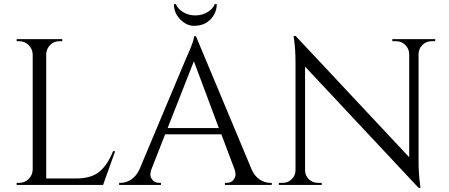

<svg xmlns="http://www.w3.org/2000/svg" viewBox="-20 -888 2155 922"><path d="M73 -10Q99 -10 117.5 -28.5Q136 -47 137 -73V-627Q136 -653 117.5 -671.5Q99 -690 73 -690H60V-700H279V-690H266Q230 -690 211 -659Q202 -644 202 -627V-31H345Q419 -31 458 -64Q497 -97 523 -162H533L475 0H60V-10Z M1021 -868Q1021 -840 1007 -816Q993 -792 969.5 -778Q946 -764 911 -764Q876 -764 845.5 -795Q815 -826 815 -868H825Q833 -846 859 -830Q885 -814 918 -814Q951 -814 977 -830Q1003 -846 1011 -868ZM1277 -10H1285V0H1060V-10H1069Q1090 -10 1100.5 -23.5Q1111 -37 1111 -49Q1111 -61 1107 -73L1043 -243H773L706 -72Q702 -60 702 -48.5Q702 -37 712.5 -23.5Q723 -10 744 -10H753V0H552V-10H561Q586 -10 610 -26Q634 -42 649 -73L875 -611Q912 -692 912 -714H921L1189 -73Q1203 -42 1227 -26Q1251 -10 1277 -10ZM785 -273H1031L911 -594Z M2052 -690Q2027 -690 2009 -672.5Q1991 -655 1990 -630V-114Q1990 -56 1997 -4L1999 14H1990L1445 -568V-70Q1445 -45 1463 -27.5Q1481 -10 1506 -10H1525V0H1319V-10H1338Q1363 -10 1381 -27.5Q1399 -45 1399 -71V-590Q1399 -651 1392 -699L1390 -715H1400L1945 -133V-629Q1944 -655 1926 -672.5Q1908 -690 1883 -690H1864V-700H2070V-690Z"/></svg>

Font: Cinzel Decorative
Style: Regular
Weight: 400
Designer: Natanael Gama
Version: Version 1.002;PS 001.002;hotconv 1.0.56;makeotf.lib2.0.21325